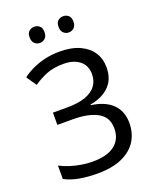

<svg xmlns="http://www.w3.org/2000/svg" viewBox="-166 -1001 889 1104"><g transform="rotate(-20 278.5 -449.0)"><path d="M493 -547Q493 -474 449.5 -431.5Q406 -389 333 -377V-373Q419 -361 463 -317Q507 -273 507 -202Q507 -139 477 -91.5Q447 -44 387 -17Q327 10 236 10Q180 10 129.5 1.5Q79 -7 37 -29V-111Q66 -96 99.5 -85.5Q133 -75 167.5 -69.5Q202 -64 233 -64Q323 -64 369 -100Q415 -136 415 -202Q415 -270 360 -301Q305 -332 208 -332H114V-407H203Q270 -407 314 -423Q358 -439 379.5 -468.5Q401 -498 401 -538Q401 -592 364 -621Q327 -650 267 -650Q205 -650 163 -633Q121 -616 81 -589L39 -650Q66 -671 101 -687.5Q136 -704 178 -714Q220 -724 269 -724Q342 -724 392 -701Q442 -678 467.5 -638.5Q493 -599 493 -547ZM136 -859Q136 -885 149.5 -896.5Q163 -908 182 -908Q200 -908 213.5 -896.5Q227 -885 227 -859Q227 -834 213.5 -821.5Q200 -809 182 -809Q163 -809 149.5 -821.5Q136 -834 136 -859ZM313 -859Q313 -885 326.5 -896.5Q340 -908 358 -908Q377 -908 390.5 -896.5Q404 -885 404 -859Q404 -834 390.5 -821.5Q377 -809 358 -809Q340 -809 326.5 -821.5Q313 -834 313 -859Z"/></g></svg>

Font: Noto Sans Display
Style: Regular
Weight: 400
Designer: Monotype Design Team
Foundry: Monotype Imaging Inc.
Version: Version 2.003